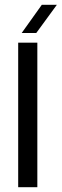

<svg xmlns="http://www.w3.org/2000/svg" viewBox="-20 -777 256 797"><path d="M55.5 0V-600H135V0ZM70 -640 153.5 -757H216L130.5 -640Z"/></svg>

Font: Big Shoulders Stencil Text
Style: Regular
Weight: 400
Designer: Patric King
Foundry: XO Type Co
Version: Version 1.000